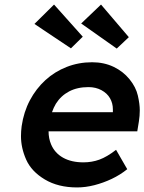

<svg xmlns="http://www.w3.org/2000/svg" viewBox="-20 -812 633 842"><path d="M318 10Q235 10 176.5 -25Q118 -60 95 -111.5Q72 -163 72 -215Q72 -236 75 -259Q84 -321 111 -372Q138 -423 179 -460.5Q220 -498 272.5 -518.5Q325 -539 384 -539Q436 -539 478 -519Q520 -499 548 -464.5Q576 -430 584.5 -393Q593 -356 593 -328Q593 -304 589 -279L582 -236H193Q193 -205 204 -179Q220 -141 256.5 -120.5Q293 -100 346 -100Q383 -100 416 -112Q449 -124 489 -155L538 -70Q507 -45 470 -27.5Q433 -10 394 0Q355 10 318 10ZM475 -320V-325Q475 -329 475 -333Q475 -359 462.5 -381Q450 -403 425 -416.5Q400 -430 368 -430Q319 -430 283 -411Q247 -392 225 -357Q215 -340 208 -320ZM492 -599 336 -709 423 -792 545 -649ZM291 -600 131 -707 217 -792 343 -651Z"/></svg>

Font: Lexend Med
Style: Italic
Weight: 500
Italic angle: -8.13011°
Designer: Bonnie Shaver-Troup, Thomas Jockin
Foundry: Lexend
Version: Version 1.007